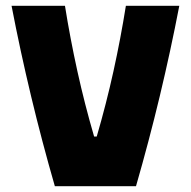

<svg xmlns="http://www.w3.org/2000/svg" viewBox="-20 -645 661 665"><path d="M170 0Q125 -156 87.5 -312.5Q50 -469 20 -625H205Q223 -512 248 -398.5Q273 -285 306 -172H315Q348 -285 373 -398.5Q398 -512 416 -625H601Q571 -469 533.5 -312.5Q496 -156 451 0Z"/></svg>

Font: Changa ExtraLight ExtraBold
Style: Regular
Weight: 800
Version: Version 3.002; ttfautohint (v1.8.2)